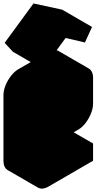

<svg xmlns="http://www.w3.org/2000/svg" viewBox="-63 -1041 603 1112"><path d="M217 -540 390 -640Q424 -660 450 -645Q476 -630 476 -590V-440Q476 -414 464 -384Q452 -354 432.5 -328.5Q413 -303 390 -290L303 -240Q269 -220 243 -235Q217 -250 217 -290V-60L476 -210V-110L217 40Q182 60 156 45Q130 30 130 -10V-390Q130 -417 142 -446.5Q154 -476 174 -501.5Q194 -527 217 -540ZM317 -821 185 -641 138 -693 304 -921 470 -885 429 -795ZM390 -540 217 -440V-290L390 -390ZM476 -210 217 -60 43 -160 303 -310ZM470 -885 304 -921 131 -1021 297 -985ZM390 -540V-390L217 -490V-640ZM217 -290Q217 -250 243 -235L69 -335Q43 -350 43 -390ZM390 -390 217 -290 43 -390 217 -490ZM450 -645Q424 -660 390 -640L217 -540Q194 -527 174 -501.5Q154 -476 142 -446.5Q130 -417 130 -390V-10Q130 30 156 45L-17 -55Q-43 -70 -43 -110V-490Q-43 -517 -31 -546.5Q-19 -576 0.7 -601.5Q20.4 -627 43 -640L217 -740Q251.4 -760 277 -745ZM304 -921 138 -693 -36 -793 131 -1021ZM138 -693 185 -641 12 -741 -36 -793Z"/></svg>

Font: Nabla Normal
Style: Regular
Weight: 400
Designer: Arthur Reinders Folmer
Version: Version 1.000